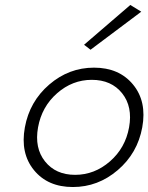

<svg xmlns="http://www.w3.org/2000/svg" viewBox="-20 -742 597 772"><path d="M116.5 -58Q61 -126 80 -230Q99 -334 178 -402Q257 -470 358 -470Q459 -470 515 -402Q571 -334 552 -230Q533 -126 453.5 -58Q374 10 273 10Q172 10 116.5 -58ZM349 -421Q271 -421 209.5 -367Q148 -313 133 -230Q118 -147 161 -93Q204 -39 282 -39Q360 -39 422 -93Q484 -147 499 -230Q514 -313 471 -367Q428 -421 349 -421ZM548 -695 344 -542 318 -562 504 -722Z"/></svg>

Font: Renner* Light
Style: Light Italic
Weight: 300
Italic angle: -10°
Version: Version 003.000 ; ttfautohint (v0.97) -l 8 -r 50 -G 200 -x 1